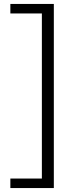

<svg xmlns="http://www.w3.org/2000/svg" viewBox="-20 -731 391 973"><path d="M252.8 222H192.2V-711H252.8ZM252.8 222H32.5V173.8H252.8ZM252.8 -662.8H32.5V-711H252.8Z"/></svg>

Font: Ysabeau
Style: Bold
Weight: 700
Designer: Christian Thalmann (Catharsis Fonts)
Version: Version 2.000;gftools[0.9.27.dev2+g8671c4b]